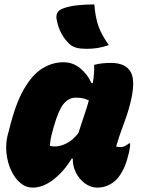

<svg xmlns="http://www.w3.org/2000/svg" viewBox="-20 -842 640 873"><path d="M268 -559Q312 -559 345 -531.5Q378 -504 396 -464H402Q410 -513 408 -547Q441 -556 484 -556Q552 -556 575 -513.5Q598 -471 571 -367Q560 -324 541.5 -275.5Q523 -227 508 -176Q517 -173 527 -173Q547 -173 566 -190H572Q572 -180 569.5 -164.5Q567 -149 562 -132Q554 -98 540 -70.5Q526 -43 511 -27Q473 11 423 11Q393 11 367 -7.5Q341 -26 325.5 -56.5Q310 -87 311 -121H306Q271 -63 223.5 -26Q176 11 129 11Q97 11 71.5 -11Q46 -33 30 -68.5Q14 -104 9.5 -145Q5 -186 14 -224L23 -258Q51 -372 89.5 -438Q128 -504 173.5 -531.5Q219 -559 268 -559ZM207 -179Q218 -176 230 -176Q255 -176 284 -191Q313 -206 337 -238Q349 -277 361.5 -313Q374 -349 384 -385Q362 -398 324 -398Q293 -398 269.5 -370Q246 -342 224 -264L221 -253Q208 -209 207 -179ZM409 -822Q413 -766 427 -725Q441 -684 475 -637Q428 -620 375 -620Q346 -620 329 -624.5Q312 -629 299 -639Q249 -684 237 -757Q232 -792 268 -804Q294 -814 332 -818Q370 -822 409 -822Z"/></svg>

Font: Recursive Mn Csl St Blk
Style: Italic
Weight: 900
Italic angle: -15°
Monospace: yes
Version: Version 1.079;hotconv 1.0.112;makeotfexe 2.5.65598; ttfautoh